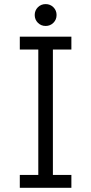

<svg xmlns="http://www.w3.org/2000/svg" viewBox="-20 -898 436 918"><path d="M74.7 -722.7H321.3V-661.1H232.9V-61.5H321.3V0H74.7V-61.5H163.1V-661.1H74.7ZM146 -826.2Q146 -848.1 161.1 -863.3Q176.3 -878.4 198.2 -878.4Q220.2 -878.4 235.4 -863.3Q250.5 -848.1 250.5 -826.2Q250.5 -804.2 235.4 -789.1Q220.2 -773.9 198.2 -773.9Q176.3 -773.9 161.1 -789.1Q146 -804.2 146 -826.2Z"/></svg>

Font: Giphurs Light
Style: Regular
Weight: 300
Version: Version 0.920; ttfautohint (v1.8.4.7-5d5b)